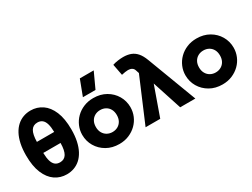

<svg xmlns="http://www.w3.org/2000/svg" viewBox="-59 -1355 2569 1958"><g transform="rotate(-30 1226.0 -376.0)"><path d="M307 15Q230.5 15 170.2 -26.2Q110 -67.5 75 -150.8Q40 -234 40 -360Q40 -436 53 -496.2Q66 -556.5 90 -601.2Q114 -646 147.2 -675.8Q180.5 -705.5 220.8 -720.2Q261 -735 307 -735Q383 -735 443.2 -694Q503.5 -653 538.5 -569.8Q573.5 -486.5 573.5 -360Q573.5 -284.5 560.5 -224.2Q547.5 -164 523.5 -119Q499.5 -74 466.5 -44.2Q433.5 -14.5 393 0.2Q352.5 15 307 15ZM307 -126Q358 -126 382.8 -167Q407.5 -208 408.5 -295H205Q206 -237 217.2 -199.5Q228.5 -162 250.5 -144Q272.5 -126 307 -126ZM205 -425H408.5Q407.5 -483 396.5 -520.5Q385.5 -558 363.2 -576Q341 -594 307 -594Q255.5 -594 231 -553.2Q206.5 -512.5 205 -425Z M925 15Q841.5 15 777.5 -21.8Q713.5 -58.5 677.2 -120Q641 -181.5 641 -255Q641 -308.5 661.8 -357.2Q682.5 -406 720.5 -443.8Q758.5 -481.5 810.5 -503.2Q862.5 -525 925 -525Q1008.5 -525 1072.5 -488.2Q1136.5 -451.5 1172.5 -390Q1208.5 -328.5 1208.5 -255Q1208.5 -201.5 1188 -152.8Q1167.5 -104 1129.5 -66.5Q1091.5 -29 1039.5 -7Q987.5 15 925 15ZM925 -126Q960 -126 988 -141.8Q1016 -157.5 1032 -186.5Q1048 -215.5 1048 -255Q1048 -295 1032.2 -323.8Q1016.5 -352.5 988.5 -368.2Q960.5 -384 925 -384Q889.5 -384 861.5 -368.2Q833.5 -352.5 817.5 -323.8Q801.5 -295 801.5 -255Q801.5 -215.5 817.8 -186.5Q834 -157.5 862 -141.8Q890 -126 925 -126ZM839 -585 908 -767H1071.5L987.5 -585Z M1239.5 0 1457 -513 1445.5 -548Q1439 -572.5 1420 -583.8Q1401 -595 1375.5 -595Q1360 -595 1340.2 -591.8Q1320.5 -588.5 1298.5 -583.5L1273 -716Q1303 -726 1337 -730.5Q1371 -735 1398.5 -735Q1447.5 -735 1486.2 -720.8Q1525 -706.5 1554.5 -673Q1584 -639.5 1606 -581L1825.5 0H1647L1534.5 -345L1412 0Z M2140 15Q2056.5 15 1992.5 -21.8Q1928.5 -58.5 1892.2 -120Q1856 -181.5 1856 -255Q1856 -308.5 1876.8 -357.2Q1897.5 -406 1935.5 -443.8Q1973.5 -481.5 2025.5 -503.2Q2077.5 -525 2140 -525Q2223.5 -525 2287.5 -488.2Q2351.5 -451.5 2387.5 -390Q2423.5 -328.5 2423.5 -255Q2423.5 -201.5 2403 -152.8Q2382.5 -104 2344.5 -66.5Q2306.5 -29 2254.5 -7Q2202.5 15 2140 15ZM2140 -126Q2175 -126 2203 -141.8Q2231 -157.5 2247 -186.5Q2263 -215.5 2263 -255Q2263 -295 2247.2 -323.8Q2231.5 -352.5 2203.5 -368.2Q2175.5 -384 2140 -384Q2104.5 -384 2076.5 -368.2Q2048.5 -352.5 2032.5 -323.8Q2016.5 -295 2016.5 -255Q2016.5 -215.5 2032.8 -186.5Q2049 -157.5 2077 -141.8Q2105 -126 2140 -126Z"/></g></svg>

Font: Geologica Cursive
Style: Bold
Weight: 700
Designer: Sindre Bremnes, Frode Helland
Foundry: Monokrom Skriftforlag AS
Version: Version 1.010;gftools[0.9.28]